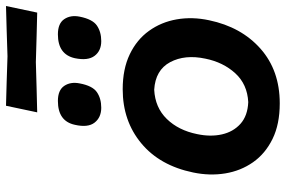

<svg xmlns="http://www.w3.org/2000/svg" viewBox="-176 -764 952 640"><g transform="rotate(-90 300.0 -444.0)"><path d="M275.5 12.5Q206 12.5 157 -11.5Q108 -35.5 79.2 -76.5Q50.5 -117.5 42 -169Q33.5 -220.5 45 -276Q68 -387.5 142.5 -449.2Q217 -511 322.5 -511Q390 -511 439 -487.5Q488 -464 517.2 -423.2Q546.5 -382.5 555.5 -330.8Q564.5 -279 552.5 -223Q530 -115.5 457.5 -51.5Q385 12.5 275.5 12.5ZM279.5 -92.5Q339 -95.5 375.8 -135.8Q412.5 -176 424.5 -235.5Q439 -303.5 412.8 -352.8Q386.5 -402 321 -406Q261.5 -403 223.5 -364Q185.5 -325 173 -263Q163.5 -218.5 172 -180.5Q180.5 -142.5 207.2 -118.5Q234 -94.5 279.5 -92.5ZM483 -582.5Q450.5 -582.5 433.8 -604.8Q417 -627 426 -670.5Q438.5 -727 505.5 -727Q542 -727 556.2 -705.8Q570.5 -684.5 564.5 -654.5Q556 -611.5 534.8 -597Q513.5 -582.5 483 -582.5ZM261 -582.5Q228.5 -582.5 211.2 -604.8Q194 -627 204 -670.5Q216 -727 283.5 -727Q319.5 -727 333.8 -705.8Q348 -684.5 342 -654.5Q334 -611.5 312.8 -597Q291.5 -582.5 261 -582.5ZM245.5 -796 267.5 -900Q304 -899 346.5 -897.8Q389 -896.5 432.5 -895Q477 -896.5 519.5 -897.8Q562 -899 600 -900L578 -796Q540.5 -797 498.8 -798Q457 -799 413 -800.5Q368.5 -799 325.8 -798Q283 -797 245.5 -796Z"/></g></svg>

Font: Commissioner Loud SemiBold
Style: Italic
Weight: 600
Italic angle: -12°
Designer: Kostas Bartsokas
Foundry: Kostas Bartsokas
Version: Version 1.000; ttfautohint (v1.8.3)